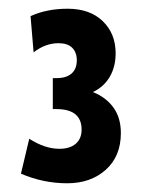

<svg xmlns="http://www.w3.org/2000/svg" viewBox="-20 -792 331 440"><path d="M257 -487Q257 -434 222.5 -403Q188 -372 134 -372Q79 -372 28 -394L47 -474Q83 -451 116 -451Q140 -451 153.5 -462.5Q167 -474 167 -495Q167 -542 109 -542H101V-613H110Q132 -613 144 -623.5Q156 -634 156 -654Q156 -672 145.5 -682.5Q135 -693 114 -693Q84 -693 57 -672L50 -755Q87 -772 135 -772Q186 -772 215.5 -743.5Q245 -715 245 -670Q245 -639 231.5 -616Q218 -593 193 -581Q223 -569 240 -545.5Q257 -522 257 -487Z"/></svg>

Font: Cabin Condensed SemiBold
Style: Regular
Weight: 600
Width: 3
Designer: Pablo Impallari
Foundry: Pablo Impallari. http://www.impallari.com Igino Marini. http://www.ikern.com
Version: Version 2.200